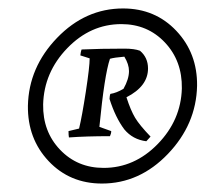

<svg xmlns="http://www.w3.org/2000/svg" viewBox="-20 -675 486 454"><path d="M221 -241Q145 -241 95 -294Q45 -347 46 -425Q48 -516 115 -585.5Q182 -655 271 -655Q347 -655 397 -602Q447 -549 446 -472Q444 -381 377 -311Q310 -241 221 -241ZM225 -278Q298 -278 353 -334.5Q408 -391 410 -466Q411 -531 370 -574.5Q329 -618 267 -618Q194 -618 139 -561Q84 -504 82 -428Q81 -364 122 -321Q163 -278 225 -278ZM143 -350Q142 -355 142 -365L167 -371Q174 -400 183 -458.5Q192 -517 192 -537L170 -544Q170 -546 171 -551Q172 -556 173 -558Q217 -560 274 -560Q298 -560 311 -555Q330 -539 330 -513Q330 -471 279 -445Q289 -414 299.5 -396.5Q310 -379 336 -352L326 -341Q294 -345 274 -369Q253 -397 239 -441Q239 -443 239.5 -447Q240 -451 241 -453Q255 -455 272 -465Q285 -488 285 -507Q285 -523 274 -541Q250 -539 240 -536Q227 -498 215 -375L243 -365Q243 -359 240 -353Q184 -353 143 -350Z"/></svg>

Font: Albura Medium
Style: Italic
Weight: 462
Italic angle: -7°
Designer: Mercedes Jáuregui
Foundry: Omnibus-Type Team
Version: Version 1.000